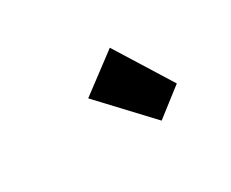

<svg xmlns="http://www.w3.org/2000/svg" viewBox="-56 -1003 712 593"><g transform="rotate(-30 300.0 -706.5)"><path d="M386 -569 224 -742 360 -844 484 -645Z"/></g></svg>

Font: Source Code Pro Black
Style: Italic
Weight: 900
Italic angle: -11°
Monospace: yes
Designer: Paul D. Hunt, Teo Tuominen
Foundry: Adobe Systems Incorporated
Version: Version 1.050;PS 1.000;hotconv 16.6.51;makeotf.lib2.5.65220